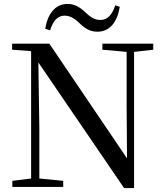

<svg xmlns="http://www.w3.org/2000/svg" viewBox="-20 -955 841 981"><path d="M211 -808 236 -800C251 -848 274 -875 310 -875C345 -875 369 -853 392 -831C414 -811 438 -793 478 -793C540 -793 579 -841 592 -920L569 -928C553 -880 530 -853 493 -853C458 -853 435 -874 412 -896C389 -916 364 -935 325 -935C264 -935 224 -887 211 -808ZM614 6H665V-690L763 -701V-732H503V-701L627 -690V-411L629 -146L232 -732H42V-701L136 -694L139 -690V-43L43 -31V0H303V-31L181 -43V-302L176 -636Z"/></svg>

Font: Noto Serif KR Medium
Style: Regular
Weight: 500
Designer: Ryoko NISHIZUKA 西塚涼子 (kana & ideographs); Frank Grießhammer (Latin, Greek & Cyrillic); Wenlong ZHANG 张文龙 (bopomofo); San
Foundry: Adobe
Version: Version 2.001;hotconv 1.1.0;makeotfexe 2.6.0